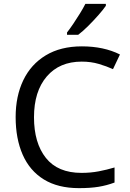

<svg xmlns="http://www.w3.org/2000/svg" viewBox="-20 -964 672 994"><path d="M403 -645Q288 -645 222 -568Q156 -491 156 -357Q156 -224 217.5 -146.5Q279 -69 402 -69Q449 -69 491 -77Q533 -85 573 -97V-19Q533 -4 490.5 3Q448 10 389 10Q280 10 207 -35Q134 -80 97.5 -163Q61 -246 61 -358Q61 -466 100.5 -548.5Q140 -631 217 -677.5Q294 -724 404 -724Q517 -724 601 -682L565 -606Q532 -621 491.5 -633Q451 -645 403 -645ZM528 -934Q516 -916 491 -887.5Q466 -859 437.5 -830.5Q409 -802 385 -784H327V-796Q342 -815 359.5 -841Q377 -867 394 -894.5Q411 -922 422 -944H528Z"/></svg>

Font: Noto Sans Rejang
Style: Regular
Weight: 400
Designer: Monotype Design Team
Foundry: Monotype Imaging Inc.
Version: Version 2.001; ttfautohint (v1.8.4.7-5d5b)